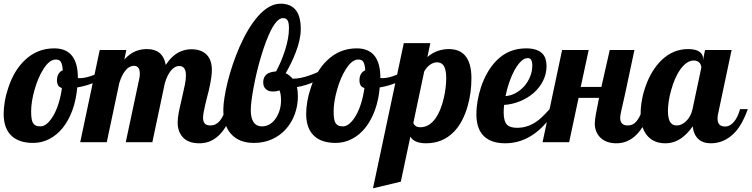

<svg xmlns="http://www.w3.org/2000/svg" viewBox="-34 -771 4075 1041"><path d="M31.2 -32.2Q-14.2 -72.3 -14.2 -153.8Q-14.2 -184.6 -7.8 -221.9Q-1.5 -259.3 11.7 -297.4Q42 -388.2 98.1 -442.4Q166 -508.8 259.8 -508.8Q388.2 -508.8 388.2 -349.1V-348.1Q391.1 -347.2 393.1 -347.2H398.9Q432.1 -347.2 477.5 -365.7Q517.6 -382.3 553.2 -407.2L562 -379.9Q532.7 -349.1 486.6 -327.6Q440.4 -306.2 384.8 -296.9Q378.9 -229 358.4 -173.1Q337.9 -117.2 305.7 -77.1Q273.9 -38.1 232.9 -17.1Q191.9 3.9 146 3.9Q71.8 3.9 31.2 -32.2ZM256.3 -146Q272.5 -174.3 284.2 -212.4Q295.9 -250.5 301.8 -293.9Q287.1 -297.9 281 -308.6Q274.9 -319.3 274.9 -335.9Q274.9 -356.4 283.2 -370.1Q291.5 -383.8 306.2 -390.1Q304.2 -421.9 295.9 -435.5Q291.5 -442.4 284.9 -445.3Q278.3 -448.2 268.1 -448.2Q234.4 -448.2 202.1 -397.5Q172.4 -351.6 153.3 -284.2Q134.8 -218.3 134.8 -167Q134.8 -142.1 137.5 -126.5Q140.1 -110.8 146.5 -102.1Q152.3 -93.3 161.6 -89.6Q170.9 -85.9 186 -85.9Q203.6 -85.9 221.9 -101.8Q240.2 -117.7 256.3 -146Z M955.1 -29.3Q929.2 -59.6 929.2 -106.9Q929.2 -129.4 934.8 -159.2Q940.4 -189 951.7 -235.8Q962.9 -283.7 968.5 -312.3Q974.1 -340.8 974.1 -361.8Q974.1 -413.1 938 -413.1Q912.6 -413.1 891.1 -386.2Q873 -363.3 859.9 -320.8L792 0H647.9L721.2 -345.2Q724.1 -356.9 724.1 -370.1Q724.1 -390.1 717.8 -400.9Q709.5 -414.1 693.8 -414.1Q665.5 -414.1 644.5 -386.7Q626 -363.3 612.8 -320.8L544.9 0H400.9L506.8 -500H650.9L640.1 -448.2Q669.4 -481 704.1 -494.6Q731.4 -504.9 762.2 -504.9Q804.2 -504.9 829.1 -485.4Q856.9 -463.4 864.7 -418.9Q897 -468.8 939 -489.3Q968.8 -503.9 1003.9 -503.9Q1054.2 -503.9 1083.5 -477.5Q1114.7 -448.7 1114.7 -391.1Q1114.7 -358.4 1102.5 -300.8Q1097.7 -276.9 1090.8 -252.4Q1078.6 -205.6 1070.8 -166Q1066.9 -145.5 1066.9 -132.8Q1066.9 -112.8 1075.9 -101.8Q1085 -90.8 1106.9 -90.8Q1136.7 -90.8 1157.2 -115.2Q1172.9 -133.8 1190.9 -179.2H1232.9Q1195.8 -69.3 1139.2 -25.4Q1099.1 5.9 1046.9 5.9Q984.9 5.9 955.1 -29.3Z M1216.8 -46.9Q1176.8 -93.3 1176.8 -175.8Q1176.8 -202.6 1182.9 -241.9Q1189 -281.2 1200.2 -326.7Q1224.6 -424.3 1265.1 -517.6Q1310.1 -620.1 1363.8 -681.6Q1424.3 -751 1486.8 -751Q1539.1 -751 1566.9 -719.7Q1596.7 -685.5 1596.7 -613.8Q1596.7 -557.1 1568.8 -485.4Q1547.9 -431.2 1515.1 -374Q1536.1 -363.8 1552.7 -344.2Q1596.2 -344.2 1651.4 -364.7Q1700.7 -382.3 1735.8 -407.2L1745.1 -379.9Q1717.3 -350.6 1673.3 -329.3Q1629.4 -308.1 1575.7 -298.8Q1581.1 -280.3 1581.1 -249Q1581.1 -199.2 1564.9 -153.8Q1548.8 -108.4 1518.1 -73.2Q1486.3 -36.6 1441.7 -16.4Q1397 3.9 1342.8 3.9Q1260.7 3.9 1216.8 -46.9ZM1462.9 -131.8Q1476.1 -151.9 1482.9 -176.5Q1489.7 -201.2 1489.7 -226.1Q1489.7 -263.2 1481 -280.8Q1471.2 -277.3 1464.6 -276.1Q1458 -274.9 1444.8 -274.9Q1420.9 -274.9 1407 -288.1Q1393.1 -301.3 1393.1 -324.2Q1393.1 -354 1413.1 -369.1Q1429.2 -381.3 1462.9 -383.8Q1489.7 -432.1 1511.2 -497.6Q1532.7 -564.5 1532.7 -618.2Q1532.7 -648.4 1525.1 -660.6Q1517.6 -672.9 1500 -672.9Q1484.4 -672.9 1468.3 -656.2Q1452.1 -639.6 1436.5 -609.9Q1408.2 -554.7 1380.9 -462.9Q1357.4 -385.3 1340.8 -295.9Q1325.7 -215.8 1325.7 -172.9Q1325.7 -132.3 1339.8 -110.4Q1355 -85.9 1386.7 -85.9Q1410.2 -85.9 1429.7 -98.1Q1449.2 -110.4 1462.9 -131.8Z M1671.4 -32.2Q1626 -72.3 1626 -153.8Q1626 -184.6 1632.3 -221.9Q1638.7 -259.3 1651.9 -297.4Q1682.1 -388.2 1738.3 -442.4Q1806.2 -508.8 1899.9 -508.8Q2028.3 -508.8 2028.3 -349.1V-348.1Q2031.2 -347.2 2033.2 -347.2H2039.1Q2072.3 -347.2 2117.7 -365.7Q2157.7 -382.3 2193.4 -407.2L2202.1 -379.9Q2172.9 -349.1 2126.7 -327.6Q2080.6 -306.2 2024.9 -296.9Q2019 -229 1998.5 -173.1Q1978 -117.2 1945.8 -77.1Q1914.1 -38.1 1873 -17.1Q1832 3.9 1786.1 3.9Q1711.9 3.9 1671.4 -32.2ZM1896.5 -146Q1912.6 -174.3 1924.3 -212.4Q1936 -250.5 1941.9 -293.9Q1927.2 -297.9 1921.1 -308.6Q1915 -319.3 1915 -335.9Q1915 -356.4 1923.3 -370.1Q1931.6 -383.8 1946.3 -390.1Q1944.3 -421.9 1936 -435.5Q1931.6 -442.4 1925 -445.3Q1918.5 -448.2 1908.2 -448.2Q1874.5 -448.2 1842.3 -397.5Q1812.5 -351.6 1793.5 -284.2Q1774.9 -218.3 1774.9 -167Q1774.9 -142.1 1777.6 -126.5Q1780.3 -110.8 1786.6 -102.1Q1792.5 -93.3 1801.8 -89.6Q1811 -85.9 1826.2 -85.9Q1843.8 -85.9 1862.1 -101.8Q1880.4 -117.7 1896.5 -146Z M2155.3 -537.1H2299.3L2283.2 -461.9Q2334 -504.9 2399.9 -504.9Q2456.1 -504.9 2486.8 -470.7Q2522 -430.7 2522 -347.2Q2522 -266.6 2501.5 -195.8Q2475.6 -105.5 2426.3 -55.7Q2365.7 5.9 2275.9 5.9Q2241.2 5.9 2218.8 -4.9Q2201.7 -12.7 2190.9 -29.8L2139.2 213.9L1988.3 250ZM2328.1 -130.4Q2355.5 -168.9 2372.1 -238.8Q2385.3 -294.9 2385.3 -350.1Q2385.3 -399.4 2367.2 -420.4Q2355.5 -433.1 2335 -433.1Q2316.9 -433.1 2298.3 -420.4Q2279.8 -407.7 2266.1 -383.8L2207 -104Q2210.4 -94.2 2220 -87.6Q2229.5 -81.1 2245.1 -81.1Q2293.5 -81.1 2328.1 -130.4Z M2591.3 -31.2Q2548.8 -70.8 2548.8 -152.8Q2548.8 -183.6 2554.9 -221.2Q2561 -258.8 2573.2 -296.4Q2586.9 -338.4 2608.2 -376Q2629.4 -413.6 2657.7 -442.4Q2723.1 -508.8 2818.8 -508.8Q2879.9 -508.8 2907.7 -479.5Q2929.2 -456.5 2929.2 -413.1Q2929.2 -370.6 2910.6 -333.3Q2892.1 -295.9 2859.4 -267.1Q2826.7 -238.8 2785.2 -221.9Q2743.7 -205.1 2699.2 -202.1Q2696.8 -176.8 2696.8 -162.1Q2696.8 -113.3 2715.3 -94.7Q2731.4 -78.1 2769 -78.1Q2823.2 -78.1 2868.2 -107.4Q2887.2 -119.6 2904.8 -136.5Q2922.4 -153.3 2945.8 -179.2H2980Q2932.6 -99.1 2871.1 -51.8Q2795.4 5.9 2705.1 5.9Q2631.3 5.9 2591.3 -31.2ZM2808.1 -303.2Q2828.6 -326.7 2840.3 -355.7Q2852.1 -384.8 2852.1 -415Q2852.1 -435.1 2846.4 -445.6Q2840.8 -456.1 2827.1 -456.1Q2809.1 -456.1 2790.8 -438.5Q2772.5 -420.9 2755.4 -390.1Q2739.7 -361.3 2727.1 -324.7Q2714.4 -288.1 2707 -250Q2734.9 -252 2761.2 -266.1Q2787.6 -280.3 2808.1 -303.2Z M3219.7 -26.4Q3205.6 -40.5 3198.2 -59.8Q3190.9 -79.1 3190.9 -100.1Q3190.9 -118.7 3196.5 -150.4Q3202.1 -182.1 3213.9 -240.2H3103L3051.8 0H2907.7L3013.7 -500H3157.7L3114.7 -299.8H3226.6L3272 -500H3405.8L3353 -252L3335.4 -174.8Q3328.6 -144.5 3328.6 -132.8Q3328.6 -90.8 3368.7 -90.8Q3383.8 -90.8 3395 -95.9Q3406.2 -101.1 3416 -112.3Q3424.8 -122.6 3432.9 -137.7Q3440.9 -152.8 3452.6 -179.2H3494.6Q3431.6 5.9 3308.6 5.9Q3251 5.9 3219.7 -26.4Z M3480.5 -29.8Q3439.5 -71.8 3439.5 -154.8Q3439.5 -189.9 3446.5 -229Q3453.6 -268.1 3467.3 -306.2Q3498.5 -392.1 3552.7 -444.8Q3615.2 -504.9 3696.8 -504.9Q3737.3 -504.9 3757.6 -491Q3777.8 -477.1 3777.8 -454.1V-446.8L3788.6 -500H3932.6L3860.8 -160.2Q3856.4 -145.5 3856.4 -127.9Q3856.4 -85 3897.5 -85Q3924.8 -85 3947.3 -112.8Q3966.3 -136.2 3978.5 -179.2H4020.5Q3993.7 -103 3955.6 -58.6Q3923.3 -22 3882.8 -5.9Q3853 5.9 3819.8 5.9Q3777.3 5.9 3752.2 -17.3Q3727.1 -40.5 3721.7 -85.9Q3693.4 -45.9 3662.1 -23.4Q3622.1 5.9 3572.8 5.9Q3515.6 5.9 3480.5 -29.8ZM3685.5 -113.3Q3711.9 -138.7 3720.7 -179.2L3768.6 -404.8Q3768.6 -409.7 3766.4 -416.3Q3764.2 -422.9 3760.3 -428.7Q3748.5 -442.9 3727.5 -442.9Q3707.5 -442.9 3688.7 -429.7Q3669.9 -416.5 3653.3 -393.1Q3624 -350.6 3605 -282.2Q3596.2 -252 3591.8 -222.4Q3587.4 -192.9 3587.4 -168.9Q3587.4 -119.1 3606 -101.6Q3612.3 -94.7 3620.1 -92.8Q3627.9 -90.8 3637.7 -90.8Q3648.9 -90.8 3661.4 -96.7Q3673.8 -102.5 3685.5 -113.3Z"/></svg>

Font: Pattaya
Style: Regular
Weight: 400
Designer: Pablo Impallari / Thai characters Designed by Thanarat Vachiruckul and Suppakit Chalermlarp
Foundry: Pablo Impallari
Version: Version 2.001